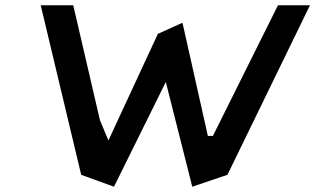

<svg xmlns="http://www.w3.org/2000/svg" viewBox="-20 -713 1192 726"><path d="M670 -627 577 -585 390 -182 358 -258 257 -693H134L287 -52L411 -7L607 -403L707 -7L840 -52L1152 -693H1031L785 -199H766Z"/></svg>

Font: Bluebird
Style: LiExtObl
Weight: 300
Designer: Jasper
Foundry: Cannot Into Space Fonts
Version: Version 0.98